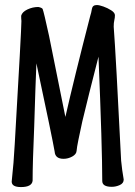

<svg xmlns="http://www.w3.org/2000/svg" viewBox="-20 -737 540 770"><path d="M64 13.2Q26.9 13.2 26.9 -8.8Q35.2 -84 39.1 -159.2Q65.9 -619.1 65.9 -652.8Q64.9 -661.1 64.9 -673.8Q68.8 -689 89.8 -699Q110.8 -709 133.8 -709Q147.9 -706.1 150.9 -701.2Q155.8 -689 176.8 -592.8L242.2 -268.1Q277.8 -424.8 341.8 -672.9Q346.2 -686 348.6 -701.4Q351.1 -716.8 368.2 -716.8Q377.9 -716.8 394.5 -710.9Q411.1 -705.1 426 -695.6Q440.9 -686 440.9 -675.8Q440.9 -666 438.5 -656Q436 -646 436 -629.9Q444.8 -514.2 465.8 -92.8Q469.2 -56.2 476.1 -17.1Q476.1 -2 460.4 5.1Q444.8 12.2 428.2 12.2Q390.1 12.2 390.1 -11.2Q390.1 -143.1 375 -509.8Q334 -350.1 310.1 -250Q300.8 -207 294.4 -176Q288.1 -145 287.1 -131.6Q286.1 -118.2 269.5 -109.1Q252.9 -100.1 234.9 -100.1Q201.2 -100.1 199.2 -128.9Q189.9 -183.1 126 -482.9Q122.1 -392.1 117.2 -230Q110.8 -84 110.8 -12.2Q107.9 13.2 64 13.2Z"/></svg>

Font: LXGW WenKai Mono GB Screen
Style: Regular
Weight: 400
Monospace: yes
Designer: LXGW / Fontworks Inc.
Foundry: LXGW / Fontworks Inc.
Version: Version 1.510;January 18,2025